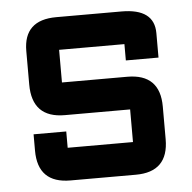

<svg xmlns="http://www.w3.org/2000/svg" viewBox="-42 -530 572 572"><g transform="rotate(-5 244.0 -244.0)"><path d="M48.8 -146.5H146.5V-97.7H341.8V-195.3H146.5Q48.8 -195.3 48.8 -295.4V-395.5Q48.8 -488.3 146.5 -488.3H341.8Q439.5 -488.3 439.5 -415V-341.8H341.8V-390.6H146.5V-293H341.8Q439.5 -293 439.5 -195.3V-97.7Q439.5 0 341.8 0H146.5Q48.8 0 48.8 -97.7Z"/></g></svg>

Font: BabelStone Runic Staveless
Style: Regular
Weight: 400
Designer: Andrew West
Foundry: BabelStone
Version: Version 3.002 March 14, 2022